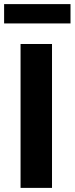

<svg xmlns="http://www.w3.org/2000/svg" viewBox="-36 -914 363 934"><path d="M0 0ZM64 0V-700H217V0ZM307 -894V-800H-16V-894Z"/></svg>

Font: Rosa Sans
Style: Bold
Weight: 700
Designer: Pentagram / MCKL
Foundry: Pentagram / MCKL
Version: Version 1.005;September 16, 2019;FontCreator 11.5.0.2425 64-